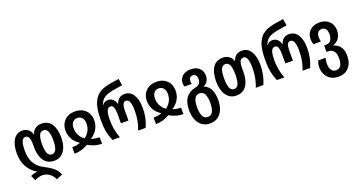

<svg xmlns="http://www.w3.org/2000/svg" viewBox="-53 -1599 4985 2678"><g transform="rotate(-20 2439.5 -260.0)"><path d="M446 250Q418 189 371 158.5Q324 128 274 128Q216 128 159 160L124 85Q142 75 167 67Q192 59 224 57V54Q138 9 90.5 -77.5Q43 -164 43 -277Q43 -405 89.5 -479Q136 -553 221 -553Q270 -553 306 -527.5Q342 -502 357 -450H361Q377 -502 417 -527.5Q457 -553 504 -553Q604 -553 653.5 -478Q703 -403 703 -277Q703 -199 680.5 -137Q658 -75 613.5 -39.5Q569 -4 502 -4Q433 -4 388 -39.5Q343 -75 321 -136.5Q299 -198 299 -274V-321Q299 -393 283 -424.5Q267 -456 233 -456Q161 -456 161 -277Q161 -187 186 -127Q211 -67 252 -29.5Q293 8 341 31Q411 66 460 105.5Q509 145 537 212ZM501 -100Q546 -100 565.5 -146.5Q585 -193 585 -277Q585 -364 566 -410Q547 -456 501 -456Q456 -456 437 -410Q418 -364 418 -277Q418 -192 437 -146Q456 -100 501 -100Z M800 0V-96Q826 -96 855.5 -100Q885 -104 920 -116V-119Q856 -159 823 -218Q790 -277 790 -347Q790 -404 815 -450.5Q840 -497 887.5 -525Q935 -553 1004 -553Q1072 -553 1120 -525Q1168 -497 1192.5 -450.5Q1217 -404 1217 -347Q1217 -277 1184 -218Q1151 -159 1087 -119V-116Q1122 -105 1151.5 -100.5Q1181 -96 1207 -96V0Q1151 0 1100 -15.5Q1049 -31 1004 -58Q958 -31 907.5 -15.5Q857 0 800 0ZM1004 -153Q1046 -185 1073 -230.5Q1100 -276 1100 -344Q1100 -392 1074.5 -424Q1049 -456 1004 -456Q959 -456 933.5 -424Q908 -392 908 -344Q908 -276 934.5 -230.5Q961 -185 1004 -153Z M1361 0Q1330 -74 1317 -141.5Q1304 -209 1304 -287V-337Q1304 -439 1324 -519.5Q1344 -600 1393 -654Q1442 -708 1527 -732Q1565 -743 1616 -752.5Q1667 -762 1734 -770L1749 -671Q1714 -666 1675.5 -660Q1637 -654 1603 -647.5Q1569 -641 1548 -635Q1496 -620 1459.5 -591Q1423 -562 1405 -501H1408Q1426 -528 1448.5 -536.5Q1471 -545 1494 -545Q1534 -545 1563 -519Q1592 -493 1606 -445H1609Q1623 -493 1655.5 -519Q1688 -545 1737 -545Q1821 -545 1866.5 -472.5Q1912 -400 1912 -276Q1912 -200 1898.5 -136Q1885 -72 1855 0H1743Q1769 -65 1781.5 -133.5Q1794 -202 1794 -274Q1794 -360 1777.5 -404.5Q1761 -449 1722 -449Q1692 -449 1678 -416.5Q1664 -384 1664 -316V-178H1552V-316Q1552 -383 1538 -416Q1524 -449 1494 -449Q1456 -449 1439 -406Q1422 -363 1422 -272Q1422 -197 1434.5 -130.5Q1447 -64 1472 0Z M2008 0V-96Q2034 -96 2063.5 -100Q2093 -104 2128 -116V-119Q2064 -159 2031 -218Q1998 -277 1998 -347Q1998 -404 2023 -450.5Q2048 -497 2095.5 -525Q2143 -553 2212 -553Q2280 -553 2328 -525Q2376 -497 2400.5 -450.5Q2425 -404 2425 -347Q2425 -277 2392 -218Q2359 -159 2295 -119V-116Q2330 -105 2359.5 -100.5Q2389 -96 2415 -96V0Q2359 0 2308 -15.5Q2257 -31 2212 -58Q2166 -31 2115.5 -15.5Q2065 0 2008 0ZM2212 -153Q2254 -185 2281 -230.5Q2308 -276 2308 -344Q2308 -392 2282.5 -424Q2257 -456 2212 -456Q2167 -456 2141.5 -424Q2116 -392 2116 -344Q2116 -276 2142.5 -230.5Q2169 -185 2212 -153Z M2722 250Q2653 250 2605 214.5Q2557 179 2532 117.5Q2507 56 2507 -22Q2507 -141 2557 -207Q2607 -273 2696 -290Q2746 -300 2763.5 -326Q2781 -352 2781 -393Q2781 -423 2766 -443.5Q2751 -464 2722 -464Q2693 -464 2678 -446Q2663 -428 2663 -396Q2663 -377 2668 -356H2560Q2552 -382 2552 -408Q2552 -473 2598.5 -513Q2645 -553 2722 -553Q2804 -553 2849 -508.5Q2894 -464 2894 -397Q2894 -359 2876.5 -323Q2859 -287 2814 -268V-264Q2878 -240 2908.5 -177Q2939 -114 2939 -22Q2939 55 2915.5 116.5Q2892 178 2844 214Q2796 250 2722 250ZM2724 154Q2775 154 2798 108Q2821 62 2821 -22Q2821 -106 2798 -151Q2775 -196 2723 -196Q2672 -196 2649 -151Q2626 -106 2626 -22Q2626 61 2649.5 107.5Q2673 154 2724 154Z M3200 10Q3135 10 3090 -26Q3045 -62 3022 -125.5Q2999 -189 2999 -272Q2999 -402 3049 -477.5Q3099 -553 3198 -553Q3246 -553 3286 -527.5Q3326 -502 3342 -450H3346Q3361 -502 3397 -527.5Q3433 -553 3482 -553Q3566 -553 3612.5 -480Q3659 -407 3659 -281Q3659 -204 3645.5 -137.5Q3632 -71 3602 0H3490Q3516 -65 3528.5 -135Q3541 -205 3541 -278Q3541 -456 3470 -456Q3435 -456 3419 -424.5Q3403 -393 3403 -320V-269Q3403 -188 3381.5 -125Q3360 -62 3315 -26Q3270 10 3200 10ZM3202 -86Q3247 -86 3266 -133.5Q3285 -181 3285 -272Q3285 -363 3266 -409.5Q3247 -456 3202 -456Q3156 -456 3137 -409.5Q3118 -363 3118 -272Q3118 -182 3137 -134Q3156 -86 3202 -86Z M3802 0Q3771 -74 3758 -141.5Q3745 -209 3745 -287V-337Q3745 -439 3765 -519.5Q3785 -600 3834 -654Q3883 -708 3968 -732Q4006 -743 4057 -752.5Q4108 -762 4175 -770L4190 -671Q4155 -666 4116.5 -660Q4078 -654 4044 -647.5Q4010 -641 3989 -635Q3937 -620 3900.5 -591Q3864 -562 3846 -501H3849Q3867 -528 3889.5 -536.5Q3912 -545 3935 -545Q3975 -545 4004 -519Q4033 -493 4047 -445H4050Q4064 -493 4096.5 -519Q4129 -545 4178 -545Q4262 -545 4307.5 -472.5Q4353 -400 4353 -276Q4353 -200 4339.5 -136Q4326 -72 4296 0H4184Q4210 -65 4222.5 -133.5Q4235 -202 4235 -274Q4235 -360 4218.5 -404.5Q4202 -449 4163 -449Q4133 -449 4119 -416.5Q4105 -384 4105 -316V-178H3993V-316Q3993 -383 3979 -416Q3965 -449 3935 -449Q3897 -449 3880 -406Q3863 -363 3863 -272Q3863 -197 3875.5 -130.5Q3888 -64 3913 0Z M4629 250Q4560 250 4513 220Q4466 190 4442 142Q4418 94 4418 40Q4418 11 4423.5 -14.5Q4429 -40 4437 -60H4547Q4542 -44 4538.5 -20.5Q4535 3 4535 30Q4535 60 4544 88Q4553 116 4573.5 135Q4594 154 4628 154Q4675 154 4698.5 116.5Q4722 79 4722 11Q4722 -59 4694 -95.5Q4666 -132 4618 -132H4587V-229H4619Q4666 -229 4688.5 -263.5Q4711 -298 4711 -351Q4711 -402 4691 -429Q4671 -456 4633 -456Q4594 -456 4574.5 -430.5Q4555 -405 4555 -365Q4555 -345 4557 -330Q4559 -315 4563 -296H4453Q4445 -317 4442 -333.5Q4439 -350 4439 -375Q4439 -430 4464 -470Q4489 -510 4533 -531.5Q4577 -553 4634 -553Q4690 -553 4734 -530Q4778 -507 4803 -465Q4828 -423 4828 -366Q4828 -298 4796 -252Q4764 -206 4707 -187V-183Q4764 -170 4802.5 -121Q4841 -72 4841 17Q4841 123 4784 186.5Q4727 250 4629 250Z"/></g></svg>

Font: Noto Sans Georgian Condensed SemiBold
Style: Regular
Weight: 600
Width: 3
Designer: Monotype Design Team, Akaki Razmadze
Foundry: Google LLC
Version: Version 2.005; ttfautohint (v1.8.4.7-5d5b)